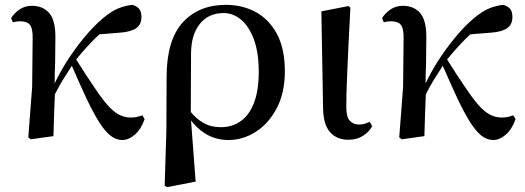

<svg xmlns="http://www.w3.org/2000/svg" viewBox="-20 -563 2171 794"><path d="M107 13 97 5 113 -204 115 -403Q116 -445 104 -460Q92 -475 63 -475Q55 -475 47.5 -474Q40 -473 33 -471L26 -488Q39 -509 61 -524Q83 -539 112 -539Q158 -539 184 -508.5Q210 -478 209 -405Q209 -356 208 -304Q206 -261 206 -218Q227 -262 253 -304Q288 -359 327 -406.5Q366 -454 405 -487Q441 -517 469.5 -528.5Q498 -540 527 -543Q543 -539 554 -528Q565 -517 565 -493Q565 -461 542.5 -446Q520 -431 477 -428L391 -421Q381 -412 371 -402Q334 -365 295 -317Q337 -250 368 -205Q399 -158 424 -129.5Q449 -101 472 -89Q495 -77 521 -77Q537 -77 549 -80Q561 -83 569 -86L578 -70Q563 -28 537.5 -6Q512 16 486 16Q460 16 437 -2Q414 -20 390 -58Q366 -96 337 -157Q311 -213 277 -291Q264 -271 253 -253Q239 -232 225 -207Q217 -192 207 -173Q206 -135 204 -98Q203 -50 201 0Z M661 205 668 -21 669 -244Q669 -397 735.5 -470Q802 -543 914 -543Q982 -543 1037 -513.5Q1092 -484 1125 -423Q1158 -362 1158 -268Q1158 -180 1125 -116.5Q1092 -53 1038.5 -18.5Q985 16 925 16Q869 16 825 -13Q793 -34 770 -65L789 188L671 211ZM769 -100Q791 -72 821 -55Q852 -37 893 -37Q940 -37 975.5 -62Q1011 -87 1030.5 -138Q1050 -189 1050 -266Q1050 -346 1030 -400Q1010 -454 977 -481.5Q944 -509 905 -509Q843 -509 807 -465Q771 -421 770 -343Z M1420 15Q1373 15 1345 -16.5Q1317 -48 1316 -116L1309 -516L1421 -538L1429 -531Q1424 -439 1421 -374Q1418 -309 1416 -263Q1414 -217 1413 -183.5Q1412 -150 1412 -123Q1412 -78 1427 -63Q1442 -48 1465 -48Q1479 -48 1489.5 -51.5Q1500 -55 1509 -59L1519 -42Q1510 -21 1483.5 -3Q1457 15 1420 15Z M1641 13 1631 5 1647 -204 1649 -403Q1650 -445 1638 -460Q1626 -475 1597 -475Q1589 -475 1581.5 -474Q1574 -473 1567 -471L1560 -488Q1573 -509 1595 -524Q1617 -539 1646 -539Q1692 -539 1718 -508.5Q1744 -478 1743 -405Q1743 -356 1742 -304Q1740 -261 1740 -218Q1761 -262 1787 -304Q1822 -359 1861 -406.5Q1900 -454 1939 -487Q1975 -517 2003.5 -528.5Q2032 -540 2061 -543Q2077 -539 2088 -528Q2099 -517 2099 -493Q2099 -461 2076.5 -446Q2054 -431 2011 -428L1925 -421Q1915 -412 1905 -402Q1868 -365 1829 -317Q1871 -250 1902 -205Q1933 -158 1958 -129.5Q1983 -101 2006 -89Q2029 -77 2055 -77Q2071 -77 2083 -80Q2095 -83 2103 -86L2112 -70Q2097 -28 2071.5 -6Q2046 16 2020 16Q1994 16 1971 -2Q1948 -20 1924 -58Q1900 -96 1871 -157Q1845 -213 1811 -291Q1798 -271 1787 -253Q1773 -232 1759 -207Q1751 -192 1741 -173Q1740 -135 1738 -98Q1737 -50 1735 0Z"/></svg>

Font: Early Summer Mincho SemiBold
Style: Regular
Weight: 600
Designer: GuiWonder
Version: Version 1.002